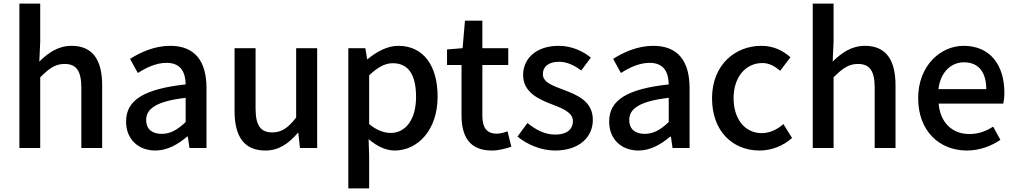

<svg xmlns="http://www.w3.org/2000/svg" viewBox="-20 -817 5607 1060"><path d="M87 0H202V-390C251 -439 285 -464 336 -464C401 -464 429 -427 429 -332V0H544V-346C544 -486 492 -564 375 -564C300 -564 245 -524 197 -477L202 -586V-797H87Z M838 14C904 14 963 -20 1013 -63H1017L1026 0H1120V-331C1120 -478 1057 -564 920 -564C832 -564 755 -528 698 -492L741 -414C788 -444 842 -470 900 -470C981 -470 1004 -414 1005 -351C776 -326 676 -265 676 -146C676 -49 743 14 838 14ZM873 -78C824 -78 787 -100 787 -155C787 -216 842 -258 1005 -277V-143C960 -101 921 -78 873 -78Z M1445 14C1520 14 1574 -25 1624 -83H1627L1636 0H1731V-551H1615V-168C1570 -110 1534 -86 1483 -86C1419 -86 1391 -124 1391 -218V-551H1275V-204C1275 -64 1327 14 1445 14Z M1903 223H2018V45L2015 -49C2061 -9 2111 14 2159 14C2283 14 2396 -95 2396 -284C2396 -454 2318 -564 2179 -564C2117 -564 2057 -530 2009 -490H2007L1997 -551H1903ZM2137 -83C2104 -83 2061 -96 2018 -132V-401C2064 -445 2105 -468 2148 -468C2240 -468 2277 -397 2277 -282C2277 -154 2217 -83 2137 -83Z M2695 14C2735 14 2773 3 2803 -7L2782 -92C2766 -86 2742 -79 2724 -79C2666 -79 2643 -113 2643 -179V-458H2786V-551H2643V-703H2547L2534 -551L2448 -544V-458H2528V-180C2528 -64 2572 14 2695 14Z M3044 14C3180 14 3253 -62 3253 -155C3253 -258 3168 -292 3092 -321C3031 -344 2977 -362 2977 -408C2977 -446 3005 -476 3067 -476C3111 -476 3150 -456 3189 -428L3242 -499C3199 -534 3137 -564 3064 -564C2942 -564 2868 -495 2868 -403C2868 -310 2949 -271 3022 -243C3082 -220 3143 -198 3143 -148C3143 -106 3112 -74 3047 -74C2988 -74 2940 -99 2892 -138L2837 -63C2890 -19 2968 14 3044 14Z M3505 14C3571 14 3630 -20 3680 -63H3684L3693 0H3787V-331C3787 -478 3724 -564 3587 -564C3499 -564 3422 -528 3365 -492L3408 -414C3455 -444 3509 -470 3567 -470C3648 -470 3671 -414 3672 -351C3443 -326 3343 -265 3343 -146C3343 -49 3410 14 3505 14ZM3540 -78C3491 -78 3454 -100 3454 -155C3454 -216 3509 -258 3672 -277V-143C3627 -101 3588 -78 3540 -78Z M4174 14C4237 14 4302 -10 4353 -55L4305 -132C4272 -103 4231 -82 4185 -82C4094 -82 4030 -158 4030 -275C4030 -391 4096 -469 4189 -469C4226 -469 4257 -452 4287 -426L4344 -501C4304 -536 4253 -564 4183 -564C4038 -564 3911 -458 3911 -275C3911 -92 4025 14 4174 14Z M4467 0H4582V-390C4631 -439 4665 -464 4716 -464C4781 -464 4809 -427 4809 -332V0H4924V-346C4924 -486 4872 -564 4755 -564C4680 -564 4625 -524 4577 -477L4582 -586V-797H4467Z M5318 14C5389 14 5453 -11 5503 -45L5463 -118C5423 -92 5381 -77 5332 -77C5237 -77 5171 -140 5162 -245H5519C5522 -259 5525 -281 5525 -304C5525 -459 5446 -564 5300 -564C5172 -564 5049 -454 5049 -275C5049 -93 5167 14 5318 14ZM5161 -325C5172 -421 5233 -473 5302 -473C5382 -473 5425 -419 5425 -325Z"/></svg>

Font: ChiuKong Gothic CL Medium
Style: Regular
Weight: 500
Designer: Ryoko NISHIZUKA 西塚涼子 (kana, bopomofo & ideographs); Paul D. Hunt (Latin, Greek & Cyrillic); Sandoll Communications 산돌커뮤니
Foundry: Adobe
Version: Version 1.300